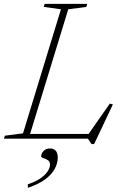

<svg xmlns="http://www.w3.org/2000/svg" viewBox="-47 -702 627 972"><path d="M298.5 -655 98 0H-27L-22.5 -15L69.5 -27L261.5 -655L174.5 -667L179 -682.5H394.5L390 -667ZM393.5 -12.5 509 -177.5 524.5 -173.5 429.5 27.5H416.5L398 0H70L78 -24H429.5ZM161.5 89Q161.5 75 173.8 62.2Q186 49.5 207.5 49.5Q224.5 49.5 235 61Q245.5 72.5 245.5 95.5Q245.5 123 231 151.2Q216.5 179.5 183.2 204.8Q150 230 94 249V231Q133 218 157.5 201Q182 184 194 165.8Q206 147.5 206 131.5Q206 115.5 195 108.8Q184 102 172.8 98.5Q161.5 95 161.5 89Z"/></svg>

Font: Newsreader ExtraLight
Style: Italic
Weight: 250
Italic angle: -17°
Designer: Hugues Gentile
Foundry: Production Type
Version: Version 1.003